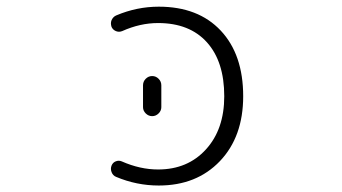

<svg xmlns="http://www.w3.org/2000/svg" viewBox="-20 -576 1040 584"><path d="M351.6 -481.4Q341.8 -477.5 332.5 -481.4Q323.2 -485.4 319.3 -494.1Q317.4 -500 317.4 -504.9Q317.4 -509.8 319.3 -514.6Q324.2 -525.4 334 -529.3Q396.5 -555.7 462.9 -555.7Q583 -555.7 651.4 -482.9Q719.7 -410.2 719.7 -283.2Q719.7 -160.2 648.9 -85.9Q578.1 -11.7 462.9 -11.7Q395.5 -11.7 333 -38.1Q323.2 -42 319.3 -52.7Q317.4 -57.6 317.4 -62.5Q317.4 -67.4 319.3 -72.3Q323.2 -82 332.5 -85.4Q341.8 -88.9 350.6 -85Q406.2 -60.5 460.9 -60.5Q550.8 -60.5 606.4 -121.6Q662.1 -182.6 662.1 -283.2Q662.1 -388.7 609.4 -447.3Q556.6 -505.9 460.9 -505.9Q406.2 -505.9 351.6 -481.4ZM415 -250V-316.4Q415 -328.1 423.3 -336.4Q431.6 -344.7 442.9 -344.7Q454.1 -344.7 462.4 -336.4Q470.7 -328.1 470.7 -316.4V-250Q470.7 -239.3 462.4 -231Q454.1 -222.7 442.9 -222.7Q431.6 -222.7 423.3 -231Q415 -239.3 415 -250Z"/></svg>

Font: Rounded Mgen+ 1mn light
Style: Regular
Weight: 200
Designer: [Source Han Sans]
Ryoko NISHIZUKA  (kana & ideographs); Paul D. Hunt (Latin, Greek & Cyrillic); Wenlong ZHANG  (bopomofo
Version: Version 1.059.20150602